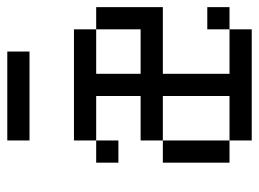

<svg xmlns="http://www.w3.org/2000/svg" viewBox="-114 -614 728 540"><g transform="rotate(-90 250.0 -344.0)"><path d="M500 -62.5V-125H437.5V-62.5H312.5V-250H500V-437.5H437.5Q437.5 -437.5 437.5 -312.5H312.5Q312.5 -312.5 312.5 -437.5H437.5V-500H125V-437.5H62.5V-375H125V-437.5H250Q250 -437.5 250 -312.5H125V-250H62.5V-62.5H125V0H437.5V-62.5ZM375 -625V-687.5H125V-625ZM125 -62.5V-250H250V-62.5Z"/></g></svg>

Font: UnifontExMono
Style: Regular
Weight: 500
Version: Version 15.0.06